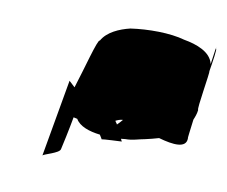

<svg xmlns="http://www.w3.org/2000/svg" viewBox="-49 -610 528 446"><g transform="rotate(10 215.5 -387.0)"><path d="M76 -222C78 -226 114 -234 116 -244C118 -252 127 -294 132 -322C135 -321 138 -321 141 -320C150 -304 173 -296 199 -293C203 -287 205 -283 205 -283C207 -284 251 -286 252 -286L249 -292C252 -292 256 -293 259 -293C277 -293 288 -298 305 -301C315 -303 325 -306 336 -309C371 -299 402 -296 402 -320C401 -320 404 -340 407 -365C410 -372 413 -380 414 -389C410 -389 426 -480 424 -482C428 -506 433 -539 430 -536C431 -547 428 -529 424 -499C418 -527 383 -539 354 -544C319 -554 267 -554 226 -548C201 -542 173 -530 161 -508C156 -512 136 -434 122 -391L108 -404ZM229 -331C233 -333 240 -336 246 -336C242 -331 238 -327 234 -323C233 -326 230 -328 229 -331Z"/></g></svg>

Font: Arrow
Style: Ita
Weight: 400
Version: Version 0.23